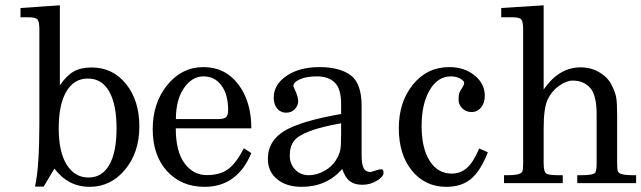

<svg xmlns="http://www.w3.org/2000/svg" viewBox="-20 -702 2458 736"><path d="M188.5 -55.7 147.5 13.2H114.3Q130.9 -62 130.9 -227.1V-588.9Q130.9 -618.7 123.8 -627.2Q116.7 -635.7 90.8 -635.7H58.6V-671.4L209.5 -681.6V-375Q235.4 -412.6 262.7 -428Q290 -443.4 331.1 -443.4Q412.1 -443.4 463.1 -380.1Q514.2 -316.9 514.2 -217.3Q514.2 -117.7 459.5 -51.8Q404.8 14.2 323.2 14.2Q241.7 14.2 188.5 -55.7ZM319.1 -21.5Q371.6 -21.5 399.2 -70.3Q426.8 -119.1 426.8 -210.2Q426.8 -301.3 398.7 -351.1Q370.6 -400.9 316.9 -400.9Q263.2 -400.9 234.1 -350.8Q205.1 -300.8 205.1 -210.2Q205.1 -119.6 235.8 -70.6Q266.6 -21.5 319.1 -21.5Z M943.4 -115.2Q889.6 14.2 764.2 14.2Q675.3 14.2 620.4 -45.9Q565.4 -106 565.4 -206.8Q565.4 -307.6 621.3 -376.2Q677.2 -444.8 760 -444.8Q842.8 -444.8 893.1 -379.2Q943.4 -313.5 943.4 -210H653.8Q653.8 -121.6 687.3 -76.2Q720.7 -30.8 772.5 -30.8Q824.2 -30.8 855.5 -54.4Q886.7 -78.1 914.6 -133.8ZM854.5 -281.2Q854.5 -339.4 828.9 -374.3Q803.2 -409.2 759.8 -409.2Q716.3 -409.2 685.3 -364.7Q654.3 -320.3 654.3 -245.6H816.4Q838.9 -245.6 846.7 -252.9Q854.5 -260.3 854.5 -281.2Z M1292 -54.2Q1231.9 14.2 1136.7 14.2Q1077.6 14.2 1042.2 -15.1Q1006.8 -44.4 1006.8 -93.3Q1006.8 -161.1 1069.1 -199.5Q1131.3 -237.8 1287.6 -265.1V-302.7Q1287.6 -362.8 1262.7 -386Q1237.8 -409.2 1195.8 -409.2Q1153.8 -409.2 1129.2 -397.9Q1104.5 -386.7 1104.5 -371.6Q1104.5 -370.6 1113.8 -350.1Q1123 -329.6 1123 -313.7Q1123 -297.9 1110.4 -283.9Q1097.7 -270 1076.9 -270Q1056.2 -270 1042.7 -285.6Q1029.3 -301.3 1029.3 -327.6Q1029.3 -377.9 1078.6 -411.4Q1127.9 -444.8 1204.8 -444.8Q1281.7 -444.8 1324 -413.8Q1366.2 -382.8 1366.2 -295.4V-107.4Q1366.2 -72.3 1374 -57.4Q1381.8 -42.5 1401.4 -42.5Q1402.8 -42.5 1418.5 -47.9Q1434.1 -53.2 1442.1 -53.2Q1450.2 -53.2 1450.2 -39.1Q1450.2 -24.9 1424.8 -9.3Q1399.4 6.3 1369.1 6.3Q1338.9 6.3 1320.8 -7.6Q1302.7 -21.5 1292 -54.2ZM1287.6 -185.5V-229.5Q1138.2 -203.1 1106.9 -161.6Q1090.8 -140.1 1090.8 -106.4Q1090.8 -72.8 1111.8 -51.5Q1132.8 -30.3 1163.3 -30.3Q1193.8 -30.3 1222.9 -46.6Q1252 -63 1266.4 -85.9Q1280.8 -108.9 1284.2 -125.7Q1287.6 -142.6 1287.6 -185.5Z M1850.1 -118.2Q1821.8 -46.4 1785.4 -16.1Q1749 14.2 1690.9 14.2Q1609.9 14.2 1559.3 -47.6Q1508.8 -109.4 1508.8 -210.4Q1508.8 -311.5 1563.2 -378.2Q1617.7 -444.8 1702.1 -444.8Q1759.8 -444.8 1799.1 -413.1Q1838.4 -381.3 1838.4 -335Q1838.4 -307.1 1824 -289.8Q1809.6 -272.5 1787.6 -272.5Q1765.6 -272.5 1751.7 -287.1Q1737.8 -301.8 1737.8 -319.8Q1737.8 -337.9 1741.2 -346.7Q1744.6 -355.5 1752 -366.2Q1759.3 -377 1759.3 -384.5Q1759.3 -392.1 1744.1 -400.6Q1729 -409.2 1708.5 -409.2Q1657.7 -409.2 1627 -356.4Q1596.2 -303.7 1596.2 -218.8Q1596.2 -133.8 1627.2 -85.2Q1658.2 -36.6 1711.4 -36.6Q1746.1 -36.6 1770.8 -59.1Q1795.4 -81.5 1816.9 -132.8Z M2064 -358.9Q2122.6 -443.8 2205.6 -443.8Q2245.6 -443.8 2277.6 -424.8Q2309.6 -405.8 2324.2 -377Q2338.9 -348.1 2342.3 -327.4Q2345.7 -306.6 2345.7 -256.8V-73.7Q2345.7 -52.7 2348.6 -44.9Q2354.5 -30.3 2405.8 -30.3H2418.5V0H2192.9V-30.3H2206.1Q2257.8 -30.3 2262.5 -41.5Q2267.1 -52.7 2267.1 -74.7V-264.6Q2267.1 -329.6 2246.6 -359.9Q2221.2 -393.1 2175.3 -393.1Q2151.4 -393.1 2123 -373Q2094.7 -353 2079.3 -320.3Q2064 -287.6 2064 -210V-74.7Q2064 -38.6 2078.6 -34.4Q2093.3 -30.3 2124.5 -30.3H2137.2V0H1912.1V-30.3H1925.3Q1976.6 -30.3 1982.4 -44.9Q1985.4 -52.7 1985.4 -74.2V-588.9Q1985.4 -618.7 1978.3 -627.2Q1971.2 -635.7 1945.3 -635.7H1901.4V-671.4L2064 -681.6Z"/></svg>

Font: RIT Rachana
Style: Regular
Weight: 400
Designer: Hussain KH
Version: 1.4.7